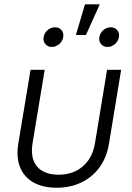

<svg xmlns="http://www.w3.org/2000/svg" viewBox="-20 -858 612 887"><path d="M241.7 9.3Q178.2 9.3 134.8 -15.1Q91.3 -39.6 72.8 -85.2Q54.2 -130.9 64.5 -193.8L121.1 -535.6H186.5L130.4 -196.8Q122.6 -149.9 134.8 -117.4Q147 -85 176.5 -67.9Q206.1 -50.8 250.5 -50.8Q294.9 -50.8 330.1 -67.9Q365.2 -85 388.2 -117.4Q411.1 -149.9 418.9 -196.8L474.6 -535.6H539.6L483.4 -193.8Q473.1 -130.9 440.2 -85.4Q407.2 -40 356.4 -15.4Q305.7 9.3 241.7 9.3ZM476.6 -641.1Q458 -641.1 446.8 -654.5Q435.5 -668 439 -686.5Q441.9 -705.6 457.3 -718.8Q472.7 -731.9 491.7 -731.9Q510.7 -731.9 521.7 -718.8Q532.7 -705.6 529.3 -686.5Q526.4 -668 511 -654.5Q495.6 -641.1 476.6 -641.1ZM219.2 -641.1Q200.7 -641.1 189.5 -654.5Q178.2 -668 181.6 -686.5Q184.6 -705.6 200 -718.8Q215.3 -731.9 234.4 -731.9Q252.9 -731.9 264.2 -718.8Q275.4 -705.6 272 -686.5Q269 -668 253.7 -654.5Q238.3 -641.1 219.2 -641.1ZM330.6 -696.3 372.6 -837.9H440.9L377 -696.3Z"/></svg>

Font: Inter 20pt Light
Style: Italic
Weight: 300
Italic angle: -9.3988°
Version: Version 4.001;git-66647c0bb